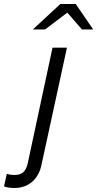

<svg xmlns="http://www.w3.org/2000/svg" viewBox="-134 -726 485 958"><path d="M-63 212Q-76 212 -90 210Q-104 208 -114 204L-100 141Q-85 147 -61 147Q-33 147 -17.5 133Q-2 119 5 86L128 -488H200L74 92Q63 149 27 180.5Q-9 212 -63 212ZM30 -579 167 -706H244L331 -579H275L202 -663L91 -579Z"/></svg>

Font: Red Hat Text
Style: Italic
Weight: 400
Italic angle: -12°
Designer: Pentagram, MCKL
Foundry: Pentagram, MCKL
Version: Version 1.023